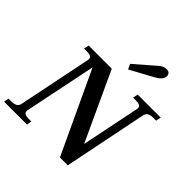

<svg xmlns="http://www.w3.org/2000/svg" viewBox="-269 -1161 1351 1351"><g transform="rotate(45 406.5 -485.5)"><path d="M416 -815 558 -938Q591 -971 623 -971Q643 -971 652 -961.5Q661 -952 661 -937Q661 -917 646.5 -901Q632 -885 603 -869L434 -777ZM-16 -37H12Q68 -37 75 -75L187 -624Q188 -628 188 -634Q188 -662 140 -662H111L119 -700H349L586 -188L675 -624Q676 -628 676 -634Q676 -662 629 -662H599L607 -700H836L828 -662H799Q771 -662 756.5 -653Q742 -644 737 -624L611 0H533L247 -611L137 -75Q136 -72 136 -66Q136 -37 182 -37H212L205 0H-23Z"/></g></svg>

Font: Taviraj SemiBold
Style: Italic
Weight: 600
Italic angle: -12°
Designer: Katatrad Team
Foundry: CadsonDemak
Version: Version 1.001